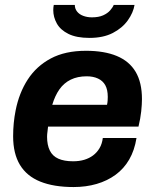

<svg xmlns="http://www.w3.org/2000/svg" viewBox="-20 -743 624 775"><path d="M277 12Q197 12 142.5 -10Q88 -32 60.5 -77.5Q33 -123 33 -193Q33 -220 35.5 -246Q38 -272 43 -297Q57 -368 92 -422Q127 -476 185 -507Q243 -538 327 -538Q401 -538 451.5 -517Q502 -496 527.5 -453Q553 -410 553 -343Q553 -322 550 -293.5Q547 -265 539 -232H174Q173 -221 171.5 -210.5Q170 -200 170 -191Q170 -158 181 -135.5Q192 -113 215.5 -102.5Q239 -92 275 -92Q300 -92 320 -98Q340 -104 355.5 -115.5Q371 -127 381.5 -144.5Q392 -162 395 -186H531Q523 -136 501.5 -99Q480 -62 446.5 -37.5Q413 -13 370 -0.5Q327 12 277 12ZM191 -320H412Q414 -329 414.5 -337.5Q415 -346 415 -352Q415 -381 405 -399Q395 -417 375.5 -426Q356 -435 330 -435Q293 -435 265.5 -421.5Q238 -408 220 -382.5Q202 -357 191 -320ZM341 -590Q289 -590 256.5 -606Q224 -622 209.5 -648Q195 -674 195 -702Q195 -707 195.5 -712.5Q196 -718 197 -723H282Q282 -708 291 -696.5Q300 -685 316 -679Q332 -673 351 -673Q378 -673 396 -681Q414 -689 424.5 -701Q435 -713 439 -723H523Q518 -692 496 -661Q474 -630 435.5 -610Q397 -590 341 -590Z"/></svg>

Font: Archivo SemiBold
Style: Bold Italic
Weight: 700
Italic angle: -10°
Version: Version 2.001